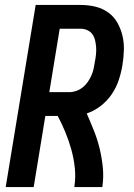

<svg xmlns="http://www.w3.org/2000/svg" viewBox="-20 -755 540 775"><path d="M3 0 124 -735H306Q337 -735 365.5 -728Q394 -721 417 -704.5Q440 -688 454 -663Q468 -638 474.5 -610Q481 -582 480 -551.5Q479 -521 474 -491Q469 -461 459 -431Q449 -401 430.5 -374Q412 -347 386 -327Q360 -307 330 -297Q345 -263 359 -228Q373 -193 382 -156Q391 -119 395 -79.5Q399 -40 393 0H280Q286 -39 282 -77Q278 -115 268 -151Q258 -187 244 -221Q230 -255 213 -287H163L116 0ZM179 -383H260Q274 -383 288 -388Q302 -393 314 -402.5Q326 -412 334.5 -424.5Q343 -437 349 -450.5Q355 -464 358 -478Q361 -492 363 -506Q366 -521 367.5 -535.5Q369 -550 368 -564Q367 -578 364 -591.5Q361 -605 353.5 -616Q346 -627 333 -633Q320 -639 306 -639H221Z"/></svg>

Font: Iosevka Term Curly
Style: Bold Italic
Weight: 700
Italic angle: -9°
Designer: Belleve Invis
Foundry: Belleve Invis
Version: Version 32.3.0